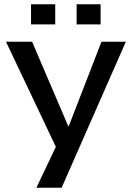

<svg xmlns="http://www.w3.org/2000/svg" viewBox="-20 -679 615 897"><path d="M568 -484H454L301 -89H299L130 -484H8L241 7L150 198H268ZM238 -565V-659H125V-565ZM450 -565V-659H338V-565Z"/></svg>

Font: Gamestation Extended
Style: Regular
Weight: 400
Width: 7
Designer: Jonas Hecksher
Foundry: Jonas Hecksher, Playtypeª, e-types AS
Version: Version 1.003